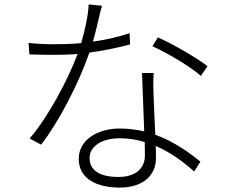

<svg xmlns="http://www.w3.org/2000/svg" viewBox="-20 -810 1040 868"><path d="M566 -660C509 -641 453 -629 400 -622C417 -679 430 -747 441 -784L381 -790C378 -734 363 -671 347 -615C304 -611 264 -610 225 -610C178 -610 144 -612 109 -616L113 -564C148 -563 189 -562 224 -562C259 -562 295 -563 331 -566C285 -445 197 -280 114 -184L166 -156C246 -259 336 -433 384 -572C448 -581 511 -594 568 -609ZM669 -601C733 -572 837 -512 888 -467L918 -511C873 -546 766 -609 694 -641ZM622 -480C625 -405 629 -301 632 -216C597 -224 560 -229 521 -229C426 -229 336 -181 336 -92C336 0 420 38 521 38C632 38 685 -22 685 -94C685 -110 685 -129 684 -150C753 -121 811 -76 858 -35L886 -79C834 -122 766 -170 682 -201C679 -269 675 -342 674 -385C673 -417 672 -439 675 -480ZM635 -106C635 -59 604 -10 516 -10C424 -10 385 -44 385 -96C385 -148 440 -185 521 -185C559 -185 597 -179 634 -168C635 -145 635 -123 635 -106Z"/></svg>

Font: Spoqa Han Sans Neo Light
Style: Regular
Weight: 300
Designer: [Spoqa Han Sans Neo] Dong-huui Kim  Younghwa Kang  Yujin Lee  [Noto Sans] Ryoko NISHIZUKA  (kana & ideographs); Paul D. 
Foundry: Spoqa (http://www.spoqa-han-sans.com)
Version: Version 1.000